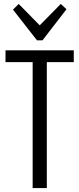

<svg xmlns="http://www.w3.org/2000/svg" viewBox="-20 -956 403 976"><path d="M355 -700V-640H182L218 -679V0H146V-679L179 -640H8V-700ZM318 -909 196 -751H168L46 -907L75 -936L194 -815H170L289 -936Z"/></svg>

Font: Pathway Extreme Condensed Light
Style: Regular
Weight: 300
Width: 3
Version: Version 1.001;gftools[0.9.26]